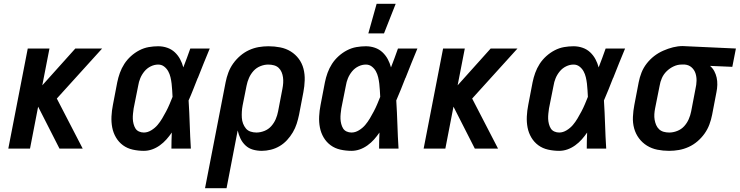

<svg xmlns="http://www.w3.org/2000/svg" viewBox="-20 -787 3918 1017"><path d="M24 0 127 -530H242L204 -335L379 -530H521L281 -265L418 0H295L182 -222L139 0Z M742 12Q712 12 683 5.5Q654 -1 631.5 -17.5Q609 -34 594.5 -58.5Q580 -83 574.5 -111.5Q569 -140 570.5 -170.5Q572 -201 578 -231L601 -351Q606 -376 615 -401Q624 -426 638.5 -448.5Q653 -471 673.5 -489.5Q694 -508 718 -520.5Q742 -533 767.5 -537.5Q793 -542 818 -542Q843 -542 866 -534Q889 -526 906 -510Q923 -494 934 -473.5Q945 -453 951 -430Q961 -455 970 -480Q979 -505 988 -530H1091Q1075 -491 1059 -452Q1043 -413 1028 -374L1027 -373Q1015 -343 1003.5 -313.5Q992 -284 979 -255Q983 -191 985 -127.5Q987 -64 991 0H888Q888 -21 888.5 -42.5Q889 -64 890 -85Q877 -66 861.5 -48.5Q846 -31 826.5 -17Q807 -3 785.5 4.5Q764 12 742 12ZM742 -85Q762 -85 781.5 -97Q801 -109 814.5 -125Q828 -141 839 -159.5Q850 -178 860 -197Q870 -216 878 -235Q886 -254 894 -274Q893 -291 892 -309Q891 -327 889 -344Q887 -361 883 -378Q879 -395 871 -409.5Q863 -424 849.5 -434.5Q836 -445 818 -445Q798 -445 778.5 -435.5Q759 -426 745 -409Q731 -392 723 -372.5Q715 -353 712 -333L688 -213Q686 -199 684.5 -185Q683 -171 683.5 -157.5Q684 -144 687.5 -130.5Q691 -117 697.5 -106.5Q704 -96 716 -90.5Q728 -85 742 -85Z M1066 210 1175 -351Q1180 -377 1189.5 -402.5Q1199 -428 1215 -450.5Q1231 -473 1252.5 -491.5Q1274 -510 1299 -521.5Q1324 -533 1350 -537.5Q1376 -542 1402 -542Q1434 -542 1464.5 -536Q1495 -530 1520 -514.5Q1545 -499 1562.5 -475.5Q1580 -452 1587.5 -423Q1595 -394 1594 -362Q1593 -330 1587 -299L1564 -179Q1559 -155 1551.5 -131.5Q1544 -108 1531 -86Q1518 -64 1500.5 -45Q1483 -26 1461 -13Q1439 0 1414.5 6Q1390 12 1367 12Q1342 12 1319.5 5.5Q1297 -1 1280.5 -16.5Q1264 -32 1254 -52.5Q1244 -73 1239 -96L1180 210ZM1338 -85Q1359 -85 1380.5 -93.5Q1402 -102 1417 -119Q1432 -136 1440.5 -156Q1449 -176 1453 -197L1476 -317Q1479 -332 1480 -347.5Q1481 -363 1479 -377.5Q1477 -392 1471.5 -405Q1466 -418 1456 -427.5Q1446 -437 1431.5 -441Q1417 -445 1401 -445Q1380 -445 1359 -436.5Q1338 -428 1323 -411.5Q1308 -395 1299 -374.5Q1290 -354 1286 -333L1265 -228Q1262 -212 1261 -195.5Q1260 -179 1261 -163Q1262 -147 1267.5 -132.5Q1273 -118 1282.5 -106.5Q1292 -95 1307 -90Q1322 -85 1338 -85Z M1842 12Q1812 12 1783 5.5Q1754 -1 1731.5 -17.5Q1709 -34 1694.5 -58.5Q1680 -83 1674.5 -111.5Q1669 -140 1670.5 -170.5Q1672 -201 1678 -231L1701 -351Q1706 -376 1715 -401Q1724 -426 1738.5 -448.5Q1753 -471 1773.5 -489.5Q1794 -508 1818 -520.5Q1842 -533 1867.5 -537.5Q1893 -542 1918 -542Q1943 -542 1966 -534Q1989 -526 2006 -510Q2023 -494 2034 -473.5Q2045 -453 2051 -430Q2061 -455 2070 -480Q2079 -505 2088 -530H2191Q2175 -491 2159 -452Q2143 -413 2128 -374L2127 -373Q2115 -343 2103.5 -313.5Q2092 -284 2079 -255Q2083 -191 2085 -127.5Q2087 -64 2091 0H1988Q1988 -21 1988.5 -42.5Q1989 -64 1990 -85Q1977 -66 1961.5 -48.5Q1946 -31 1926.5 -17Q1907 -3 1885.5 4.5Q1864 12 1842 12ZM1842 -85Q1862 -85 1881.5 -97Q1901 -109 1914.5 -125Q1928 -141 1939 -159.5Q1950 -178 1960 -197Q1970 -216 1978 -235Q1986 -254 1994 -274Q1993 -291 1992 -309Q1991 -327 1989 -344Q1987 -361 1983 -378Q1979 -395 1971 -409.5Q1963 -424 1949.5 -434.5Q1936 -445 1918 -445Q1898 -445 1878.5 -435.5Q1859 -426 1845 -409Q1831 -392 1823 -372.5Q1815 -353 1812 -333L1788 -213Q1786 -199 1784.5 -185Q1783 -171 1783.5 -157.5Q1784 -144 1787.5 -130.5Q1791 -117 1797.5 -106.5Q1804 -96 1816 -90.5Q1828 -85 1842 -85Z M1931 -610 1975 -767H2076L2014 -610Z M2224 0 2327 -530H2442L2404 -335L2579 -530H2721L2481 -265L2618 0H2495L2382 -222L2339 0Z M2942 12Q2912 12 2883 5.5Q2854 -1 2831.5 -17.5Q2809 -34 2794.5 -58.5Q2780 -83 2774.5 -111.5Q2769 -140 2770.5 -170.5Q2772 -201 2778 -231L2801 -351Q2806 -376 2815 -401Q2824 -426 2838.5 -448.5Q2853 -471 2873.5 -489.5Q2894 -508 2918 -520.5Q2942 -533 2967.5 -537.5Q2993 -542 3018 -542Q3043 -542 3066 -534Q3089 -526 3106 -510Q3123 -494 3134 -473.5Q3145 -453 3151 -430Q3161 -455 3170 -480Q3179 -505 3188 -530H3291Q3275 -491 3259 -452Q3243 -413 3228 -374L3227 -373Q3215 -343 3203.5 -313.5Q3192 -284 3179 -255Q3183 -191 3185 -127.5Q3187 -64 3191 0H3088Q3088 -21 3088.5 -42.5Q3089 -64 3090 -85Q3077 -66 3061.5 -48.5Q3046 -31 3026.5 -17Q3007 -3 2985.5 4.5Q2964 12 2942 12ZM2942 -85Q2962 -85 2981.5 -97Q3001 -109 3014.5 -125Q3028 -141 3039 -159.5Q3050 -178 3060 -197Q3070 -216 3078 -235Q3086 -254 3094 -274Q3093 -291 3092 -309Q3091 -327 3089 -344Q3087 -361 3083 -378Q3079 -395 3071 -409.5Q3063 -424 3049.5 -434.5Q3036 -445 3018 -445Q2998 -445 2978.5 -435.5Q2959 -426 2945 -409Q2931 -392 2923 -372.5Q2915 -353 2912 -333L2888 -213Q2886 -199 2884.5 -185Q2883 -171 2883.5 -157.5Q2884 -144 2887.5 -130.5Q2891 -117 2897.5 -106.5Q2904 -96 2916 -90.5Q2928 -85 2942 -85Z M3524 12Q3492 12 3462 6Q3432 0 3407 -15.5Q3382 -31 3364.5 -54.5Q3347 -78 3339 -107Q3331 -136 3332.5 -168Q3334 -200 3340 -231L3363 -351Q3368 -377 3378 -402.5Q3388 -428 3405.5 -450.5Q3423 -473 3445 -490Q3467 -507 3493 -518.5Q3519 -530 3545 -536.5Q3571 -543 3596 -543Q3602 -543 3607 -542.5Q3612 -542 3617 -542L3878 -530L3859 -433L3741 -438Q3755 -426 3763.5 -410Q3772 -394 3776 -376Q3780 -358 3779.5 -338Q3779 -318 3775 -299L3752 -179Q3747 -153 3737.5 -127.5Q3728 -102 3712 -79.5Q3696 -57 3674.5 -38.5Q3653 -20 3627.5 -8.5Q3602 3 3576 7.5Q3550 12 3524 12ZM3525 -85Q3546 -85 3567.5 -93.5Q3589 -102 3604 -118.5Q3619 -135 3628 -155.5Q3637 -176 3641 -197L3664 -317Q3669 -338 3669.5 -359Q3670 -380 3664 -398.5Q3658 -417 3643.5 -430Q3629 -443 3608 -445H3589Q3569 -445 3548.5 -435.5Q3528 -426 3511.5 -410Q3495 -394 3486 -373.5Q3477 -353 3474 -333L3450 -213Q3447 -198 3446 -182.5Q3445 -167 3447.5 -152.5Q3450 -138 3455.5 -125Q3461 -112 3471 -102.5Q3481 -93 3495 -89Q3509 -85 3525 -85Z"/></svg>

Font: Lode
Style: Bold Italic
Weight: 700
Italic angle: -11°
Monospace: yes
Designer: Belleve Invis
Foundry: Belleve Invis
Version: Version 29.2.0; ttfautohint (v1.8.3)